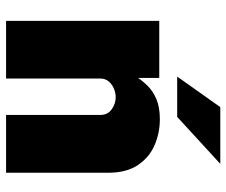

<svg xmlns="http://www.w3.org/2000/svg" viewBox="-78 -686 763 648"><g transform="rotate(90 304.0 -361.5)"><path d="M50 0V-517H242.5V-445.5Q253.5 -462 270.5 -479Q287.5 -496 314.5 -507.5Q341.5 -519 382 -519Q427.5 -519 468.8 -501.5Q510 -484 536.2 -445.5Q562.5 -407 562.5 -344V0H367.5V-317.5Q367.5 -343 348.5 -356.5Q329.5 -370 307.5 -370Q293.5 -370 278.8 -364Q264 -358 254.2 -346.2Q244.5 -334.5 244.5 -317.5V0ZM341 -723H532.5L374 -577.5H238Z"/></g></svg>

Font: Public Sans Black
Style: Regular
Weight: 900
Designer: The Public Sans Project Authors: Dan O. Williams and USWDS (Libre Franklin designed by Pablo Impallari and Rodrigo Fuenz
Version: Version 1.007